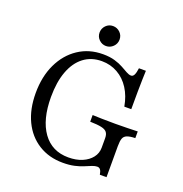

<svg xmlns="http://www.w3.org/2000/svg" viewBox="-133 -853 940 984"><g transform="rotate(20 337.0 -361.5)"><path d="M314.5 11.3Q238.7 11.3 181.5 -24.6Q124.2 -60.5 93.1 -125.4Q62.1 -190.3 62.1 -277.4Q62.1 -367.7 94.8 -436.3Q127.4 -504.8 185.5 -543.5Q243.5 -582.3 319.4 -582.3Q356.5 -582.3 383.9 -574.2Q411.3 -566.1 430.6 -555.2Q450 -544.4 464.5 -536.3Q479 -528.2 490.3 -528.2Q500.8 -528.2 506.9 -540.3Q512.9 -552.4 516.1 -577.4H554Q553.2 -556.5 552.4 -530.2Q551.6 -504 551.2 -464.9Q550.8 -425.8 550.8 -366.9H512.9Q503.2 -421.8 477.4 -462.1Q451.6 -502.4 412.5 -524.6Q373.4 -546.8 325.8 -546.8Q268.5 -546.8 227.4 -515.3Q186.3 -483.9 164.5 -425.4Q142.7 -366.9 142.7 -285.5Q142.7 -162.1 192.3 -93.1Q241.9 -24.2 331.5 -24.2Q374.2 -24.2 406.5 -37.9Q438.7 -51.6 457.3 -75.4Q475.8 -99.2 475.8 -129.8V-181.5Q475.8 -201.6 467.3 -212.9Q458.9 -224.2 437.1 -229Q415.3 -233.9 375 -234.7V-271Q391.1 -270.2 423.4 -269.4Q455.6 -268.5 499.2 -268.5Q537.1 -268.5 566.5 -269.4Q596 -270.2 621 -271V-234.7Q591.9 -233.9 576.6 -227.8Q561.3 -221.8 556 -207.3Q550.8 -192.7 550.8 -165.3V4H514.5Q511.3 -14.5 505.2 -22.6Q499.2 -30.6 487.9 -30.6Q476.6 -30.6 460.9 -24.6Q445.2 -18.5 424.6 -9.7Q404 -0.8 377 5.2Q350 11.3 314.5 11.3ZM317.7 -626.6Q296 -626.6 279.8 -642.3Q263.7 -658.1 263.7 -680.6Q263.7 -703.2 279.4 -719.4Q295.2 -735.5 317.7 -735.5Q340.3 -735.5 356.5 -719.8Q372.6 -704 372.6 -681.5Q372.6 -658.9 356.5 -642.7Q340.3 -626.6 317.7 -626.6Z"/></g></svg>

Font: Playfair 9pt Light
Style: Regular
Weight: 300
Designer: Claus Eggers Sørensen
Foundry: Claus Eggers Sørensen
Version: Version 2.001;gftools[0.9.30]